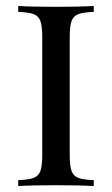

<svg xmlns="http://www.w3.org/2000/svg" viewBox="-20 -628 379 648"><path d="M42 0ZM215.3 -502V-106Q215.3 -68.4 221.4 -51.3Q227.5 -34.2 243.9 -27.8Q260.3 -21.5 296.4 -20V0Q250.5 -2.9 169.4 -2.9Q83.5 -2.9 41.5 0V-20Q77.6 -21.5 94 -27.8Q110.4 -34.2 116.5 -51.3Q122.6 -68.4 122.6 -106V-502Q122.6 -539.6 116.5 -556.6Q110.4 -573.7 94 -580.1Q77.6 -586.4 41.5 -587.9V-607.9Q83 -605 169.4 -605Q250.5 -605 296.4 -607.9V-587.9Q260.3 -586.4 243.9 -580.1Q227.5 -573.7 221.4 -556.6Q215.3 -539.6 215.3 -502Z"/></svg>

Font: Playfair Display SC
Style: Regular
Weight: 400
Designer: Claus Eggers Sørensen
Foundry: Claus Eggers Sørensen
Version: Version 1.004;PS 001.004;hotconv 1.0.70;makeotf.lib2.5.58329